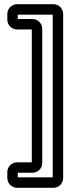

<svg xmlns="http://www.w3.org/2000/svg" viewBox="-20 -711 336 918"><path d="M135 -620H65V-641H232V137H65V115H135C161 115 182 94 182 68V-573C182 -599 161 -620 135 -620ZM15 112V140C15 166 36 187 62 187H235C261 187 282 166 282 140V-644C282 -670 261 -691 235 -691H62C36 -691 15 -670 15 -644V-617C15 -591 36 -570 62 -570H132V65H62C36 65 15 86 15 112Z"/></svg>

Font: DIN Rundschrift
Style: BreitKont
Weight: 400
Width: 7
Version: Version 1.027